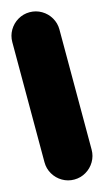

<svg xmlns="http://www.w3.org/2000/svg" viewBox="-113 -748 426 787"><g transform="rotate(-15 100.0 -355.0)"><path d="M0 -100H200V-610H0ZM100 -200Q73 -200 50 -186.5Q27 -173 13.5 -150Q0 -127 0 -100Q0 -73 13.5 -50Q27 -27 50 -13.5Q73 0 100 0Q127 0 150 -13.5Q173 -27 186.5 -50Q200 -73 200 -100Q200 -127 186.5 -150Q173 -173 150 -186.5Q127 -200 100 -200ZM100 -710Q73 -710 50 -696.5Q27 -683 13.5 -660Q0 -637 0 -610Q0 -583 13.5 -560Q27 -537 50 -523.5Q73 -510 100 -510Q127 -510 150 -523.5Q173 -537 186.5 -560Q200 -583 200 -610Q200 -637 186.5 -660Q173 -683 150 -696.5Q127 -710 100 -710Z"/></g></svg>

Font: Wavefont ExtraBold
Style: Regular
Weight: 800
Monospace: yes
Version: Version 3.005;gftools[0.9.33]